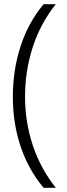

<svg xmlns="http://www.w3.org/2000/svg" viewBox="-20 -734 318 912"><path d="M41 -274Q41 -402 78 -515Q115 -628 187 -714H245Q172 -623 135.5 -510Q99 -397 99 -275Q99 -155 135.5 -44.5Q172 66 245 158H187Q115 72 78 -38Q41 -148 41 -274Z"/></svg>

Font: Noto Sans Arabic UI Lt
Style: Regular
Weight: 300
Designer: Monotype Design Team, Nadine Chahine and Nizar Qandah
Foundry: Monotype Imaging Inc.
Version: Version 2.010; ttfautohint (v1.8.4.7-5d5b)